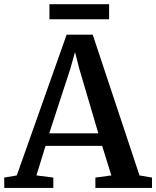

<svg xmlns="http://www.w3.org/2000/svg" viewBox="-32 -918 762 938"><path d="M50 -61 293.5 -748.5H421L649.5 -61L710.5 -50.5V0H434V-50.5L512 -61L467 -205.5H190.5L146 -61L228.5 -50.5V0H-11L-11.5 -50.5ZM448.5 -266.5 354.5 -585 334.5 -663.5 312 -583.5 208.5 -266.5ZM501 -897.5V-824H209.5V-897.5Z"/></svg>

Font: Merriweather 28pt SemiBold
Style: Regular
Weight: 600
Version: Version 2.100